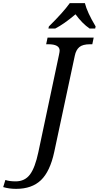

<svg xmlns="http://www.w3.org/2000/svg" viewBox="-175 -951 623 1211"><path d="M416 -713.9 407.2 -671.9H394Q346.2 -671.9 325.2 -653.8Q304.2 -635.7 296.9 -600.1L167 7.8Q140.6 130.4 83.3 185.3Q25.9 240.2 -73.2 240.2Q-117.7 240.2 -154.8 229L-141.1 184.1Q-116.2 192.9 -76.2 192.9Q-18.1 192.9 14.2 149.4Q46.4 106 66.9 8.8L196.8 -604Q201.2 -624.5 201.2 -631.8Q201.2 -671.9 128.9 -671.9H116.2L125 -713.9ZM133.3 -784.2Q224.1 -873.5 265.1 -931.2H360.4Q374.5 -874 428.2 -784.2L425.3 -771H390.1Q343.8 -802.7 301.3 -860.8Q228 -798.8 173.3 -771H130.4Z"/></svg>

Font: Droid Serif
Style: Italic
Weight: 400
Italic angle: -12°
Designer: Monotype Design team
Foundry: Monotype Imaging Inc.
Version: Version 1.03